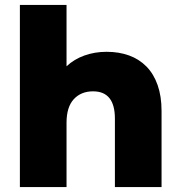

<svg xmlns="http://www.w3.org/2000/svg" viewBox="-20 -762 736 782"><path d="M638 -310V0H448V-279Q448 -390 359 -390Q310 -390 280.5 -358Q251 -326 251 -262V0H61V-742H251V-492Q282 -521 324 -536Q366 -551 414 -551Q465 -551 506 -536Q547 -521 576.5 -491Q606 -461 622 -415.5Q638 -370 638 -310Z"/></svg>

Font: CMG Sans ExtraBold
Style: Regular
Weight: 800
Designer: Julieta Ulanovsky
Foundry: Julieta Ulanovsky
Version: Version 7.200